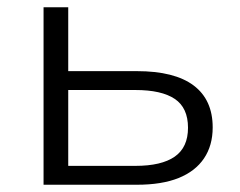

<svg xmlns="http://www.w3.org/2000/svg" viewBox="-20 -509 661 529"><path d="M100 0V-489H168V-313H357Q461 -313 513.5 -273.5Q566 -234 566 -158Q566 -108 542 -72.5Q518 -37 472 -18.5Q426 0 357 0ZM168 -52H353Q425 -52 461.5 -77.5Q498 -103 498 -157Q498 -212 461.5 -236.5Q425 -261 353 -261H168Z"/></svg>

Font: Nunito Sans 10pt SemiExpanded Light
Style: Regular
Weight: 300
Width: 6
Designer: Vernon Adams
Foundry: Vernon Adams
Version: Version 3.101;gftools[0.9.27]